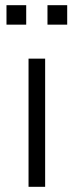

<svg xmlns="http://www.w3.org/2000/svg" viewBox="-20 -720 284 740"><path d="M90 0V-494H154V0ZM163 -625V-700H239V-625ZM5 -625V-700H81V-625Z"/></svg>

Font: Nunito Sans 7pt Condensed Light
Style: Regular
Weight: 300
Width: 3
Designer: Vernon Adams
Foundry: Vernon Adams
Version: Version 3.101;gftools[0.9.27]